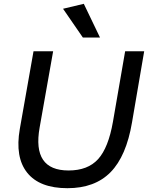

<svg xmlns="http://www.w3.org/2000/svg" viewBox="-20 -979 777 1008"><path d="M637 -710H737L673 -336Q643 -159 560.5 -75Q478 9 334 9Q188 9 123 -72Q58 -153 84 -302L156 -710H259L188 -309Q148 -84 340 -84Q441 -84 495 -143.5Q549 -203 573 -340ZM415 -782 311 -933 420 -959 505 -782Z"/></svg>

Font: Livvic Medium
Style: Italic
Weight: 500
Italic angle: -10°
Designer: Jacques Le Bailly, Baron von Fonthausen
Version: Version 1.001; ttfautohint (v1.8.2)